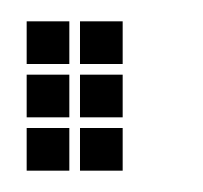

<svg xmlns="http://www.w3.org/2000/svg" viewBox="-20 -115 190 180"><path d="M5 -95V-55H45V-95ZM5 -45V-5H45V-45ZM55 -45V-5H95V-45ZM55 -95V-55H95V-95ZM5 5V45H45V5ZM55 5V45H95V5Z"/></svg>

Font: Nose Transport 13 Square
Style: Regular
Weight: 400
Designer: Nico Rohrbach
Foundry: Nose
Version: Version 1.400;Glyphs 3.2.3 (3260)